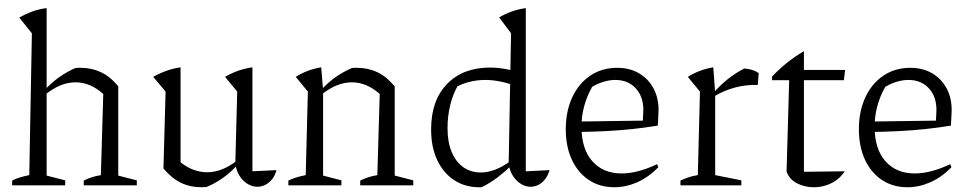

<svg xmlns="http://www.w3.org/2000/svg" viewBox="-20 -779 4078 807"><path d="M31 0V-20Q44 -27 61.5 -32.5Q79 -38 103 -43L114 -639L61 -705Q87 -720 115.5 -730.5Q144 -741 176 -745V-41L254 -21V0ZM332 0V-20Q346 -27 363 -33Q380 -39 404 -43L414 -384L477 -416V-41L555 -21V0ZM170 -381 168 -401Q198 -433 230 -455.5Q262 -478 297 -493Q303 -494 308.5 -494Q314 -494 319 -494Q365 -494 404.5 -475.5Q444 -457 477 -416L414 -384Q360 -433 297 -433Q234 -433 170 -381Z M1041 -59 1142 -64Q1136 -41 1123.5 -25.5Q1111 -10 1095 -2Q1079 6 1062 6Q1041 6 1021.5 -5.5Q1002 -17 988 -38Q974 -59 969 -90L977 -394L926 -456Q981 -488 1041 -496ZM848 7Q842 7 836.5 7.5Q831 8 826 8Q779 8 740 -11Q701 -30 667 -71L729 -105Q786 -55 851 -55Q913 -55 976 -104L977 -85Q948 -53 916 -30.5Q884 -8 848 7ZM667 -71 676 -394 624 -456Q681 -488 739 -496V-85Z M1192 0V-20Q1206 -27 1223 -32.5Q1240 -38 1265 -43L1274 -394L1223 -456Q1273 -487 1330 -496L1338 -401V-41L1415 -21V0ZM1494 0V-20Q1508 -27 1525 -33Q1542 -39 1566 -43L1576 -384L1639 -416V-41L1717 -21V0ZM1331 -381 1330 -401Q1359 -433 1391.5 -455.5Q1424 -478 1459 -493Q1465 -494 1470.5 -494Q1476 -494 1480 -494Q1527 -494 1566 -475.5Q1605 -457 1639 -416L1576 -384Q1521 -433 1459 -433Q1395 -433 1331 -381Z M1994 8Q1934 8 1888.5 -22Q1843 -52 1817.5 -106.5Q1792 -161 1792 -235Q1792 -357 1859 -426Q1926 -495 2039 -495Q2069 -495 2102 -489.5Q2135 -484 2170 -474L2158 -414Q2083 -443 2020 -443Q1982 -443 1948 -433.5Q1914 -424 1880 -405L1908 -425Q1885 -388 1873 -340Q1861 -292 1861 -240Q1861 -181 1879 -139Q1897 -97 1928.5 -75.5Q1960 -54 2001 -54Q2030 -54 2061.5 -66Q2093 -78 2127 -103V-81Q2101 -56 2070 -32.5Q2039 -9 2004 8Q2001 8 1999 8Q1997 8 1994 8ZM2210 6Q2190 6 2170.5 -5.5Q2151 -17 2137 -38Q2123 -59 2118 -90L2128 -639L2078 -706Q2104 -721 2130.5 -730.5Q2157 -740 2190 -745V-59L2290 -64Q2283 -41 2271 -25.5Q2259 -10 2243 -2Q2227 6 2210 6ZM2152 -758 2151 -759H2152Z M2562 8Q2501 8 2455 -22.5Q2409 -53 2383.5 -108Q2358 -163 2358 -236Q2358 -311 2385 -369.5Q2412 -428 2461 -461Q2510 -494 2574 -494Q2626 -494 2665 -471.5Q2704 -449 2726 -409Q2748 -369 2748 -316L2745 -251Q2689 -242 2637 -236.5Q2585 -231 2527.5 -228Q2470 -225 2398 -224V-268L2682 -272L2684 -317Q2684 -374 2651.5 -408.5Q2619 -443 2566 -443Q2543 -443 2517.5 -435.5Q2492 -428 2469 -414Q2447 -376 2435.5 -333Q2424 -290 2424 -247Q2424 -153 2469.5 -101.5Q2515 -50 2593 -50Q2660 -50 2742 -89L2747 -76Q2706 -34 2658.5 -13Q2611 8 2562 8Z M3165 -422Q3067 -425 2980 -373V-390Q3009 -423 3041 -448Q3073 -473 3108 -491Q3125 -490 3140 -485.5Q3155 -481 3169 -472ZM2840 0V-20Q2855 -27 2871.5 -33Q2888 -39 2913 -43L2922 -394L2871 -456Q2921 -487 2978 -496L2986 -388V-43L3096 -21V0Z M3359 -564V-485H3532L3527 -442H3359V-57L3531 -59Q3516 -37 3495.5 -22Q3475 -7 3450.5 0.5Q3426 8 3401 8Q3363 8 3331 -8Q3299 -24 3286 -57L3297 -442H3225V-457Q3254 -488 3287 -514.5Q3320 -541 3359 -564Z M3794 8Q3733 8 3687 -22.5Q3641 -53 3615.5 -108Q3590 -163 3590 -236Q3590 -311 3617 -369.5Q3644 -428 3693 -461Q3742 -494 3806 -494Q3858 -494 3897 -471.5Q3936 -449 3958 -409Q3980 -369 3980 -316L3977 -251Q3921 -242 3869 -236.5Q3817 -231 3759.5 -228Q3702 -225 3630 -224V-268L3914 -272L3916 -317Q3916 -374 3883.5 -408.5Q3851 -443 3798 -443Q3775 -443 3749.5 -435.5Q3724 -428 3701 -414Q3679 -376 3667.5 -333Q3656 -290 3656 -247Q3656 -153 3701.5 -101.5Q3747 -50 3825 -50Q3892 -50 3974 -89L3979 -76Q3938 -34 3890.5 -13Q3843 8 3794 8Z"/></svg>

Font: Piazzolla Thin Light
Style: Regular
Weight: 300
Version: Version 2.005